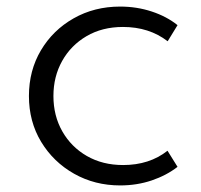

<svg xmlns="http://www.w3.org/2000/svg" viewBox="-20 -548 612 584"><path d="M345.5 16Q396.5 16 441.5 0.8Q486.5 -14.5 520 -40.5L489.5 -89.5Q434.5 -46 354.5 -46Q292 -46 244.2 -73.5Q196.5 -101 169.5 -148.5Q142.5 -196 142.5 -256Q142.5 -315 169 -362.5Q195.5 -410 243.2 -438Q291 -466 354 -466Q433.5 -466 490 -422.5L520 -471.5Q487 -498 441.5 -513Q396 -528 345.5 -528Q267 -528 204 -492.2Q141 -456.5 104.5 -395Q68 -333.5 68 -256Q68 -178 105.2 -116.5Q142.5 -55 205.5 -19.5Q268.5 16 345.5 16Z"/></svg>

Font: Spartan
Style: Regular
Weight: 400
Designer: Matt Bailey, Mirko Velimirovic
Foundry: Matt Bailey
Version: Version 1.003; ttfautohint (v1.8.3)